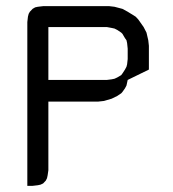

<svg xmlns="http://www.w3.org/2000/svg" viewBox="-20 -604 562 624"><path d="M68.8 0V-532.2L70.8 -549.8L73.2 -559.1L77.1 -565.9L85.9 -575.2L94.2 -580.1L103 -582L120.1 -584H335L352.1 -582L377.9 -575.2L395 -565.9L420.9 -549.8L429.2 -541L446.8 -516.1L456.1 -498L461.9 -473.1L463.9 -455.1V-377.9L395 -344.2L391.1 -326.2L386.2 -316.9L377.9 -305.2L374 -300.8L360.8 -292L342.8 -283.2L317.9 -275.9L299.8 -273.9H137.2V-50.8L134.8 -34.2L132.8 -24.9L128.9 -17.1L120.1 -7.8L111.8 -3.9L103 -2L85.9 0ZM137.2 -344.2H327.1L342.8 -346.2L352.1 -348.1L360.8 -352.1L374 -359.9L377.9 -365.2L386.2 -377.9L391.1 -387.2L393.1 -395L395 -412.1V-445.8L393.1 -463.9L391.1 -473.1L386.2 -480L377.9 -494.1L374 -498L360.8 -506.8L352.1 -511.2L342.8 -513.2L327.1 -516.1H137.2Z"/></svg>

Font: Petahja
Style: Regular
Weight: 400
Designer: T. Christopher White
Version: Version 1.1